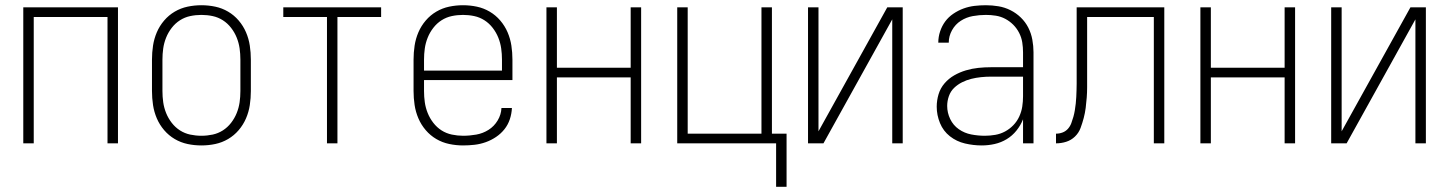

<svg xmlns="http://www.w3.org/2000/svg" viewBox="-20 -548 5540 734"><path d="M69 0V-520H431V0H391V-483H109V0Z M750 8Q723 8 697 2.5Q671 -3 648 -16.5Q625 -30 607.5 -50.5Q590 -71 579.5 -95.5Q569 -120 565 -146.5Q561 -173 561 -200V-320Q561 -347 565 -373.5Q569 -400 579.5 -424.5Q590 -449 607.5 -469.5Q625 -490 648 -503.5Q671 -517 697 -522.5Q723 -528 750 -528Q777 -528 803 -522.5Q829 -517 852 -503.5Q875 -490 892.5 -469.5Q910 -449 920.5 -424.5Q931 -400 935 -373.5Q939 -347 939 -320V-200Q939 -173 935 -146.5Q931 -120 920.5 -95.5Q910 -71 892.5 -50.5Q875 -30 852 -16.5Q829 -3 803 2.5Q777 8 750 8ZM750 -29Q772 -29 793 -33.5Q814 -38 832 -49.5Q850 -61 863.5 -78.5Q877 -96 885 -116Q893 -136 896 -157Q899 -178 899 -200V-320Q899 -342 896 -363Q893 -384 885 -404Q877 -424 863.5 -441.5Q850 -459 832 -470.5Q814 -482 793 -486.5Q772 -491 750 -491Q728 -491 707 -486.5Q686 -482 668 -470.5Q650 -459 636.5 -441.5Q623 -424 615 -404Q607 -384 604 -363Q601 -342 601 -320V-200Q601 -178 604 -157Q607 -136 615 -116Q623 -96 636.5 -78.5Q650 -61 668 -49.5Q686 -38 707 -33.5Q728 -29 750 -29Z M1230 0V-483H1063V-520H1437V-483H1270V0Z M1750 8Q1724 8 1697.5 2.5Q1671 -3 1648 -16.5Q1625 -30 1607.5 -50.5Q1590 -71 1579.5 -95.5Q1569 -120 1565 -146.5Q1561 -173 1561 -200V-320Q1561 -347 1565 -373.5Q1569 -400 1579.5 -424.5Q1590 -449 1607.5 -469.5Q1625 -490 1648 -503.5Q1671 -517 1697 -522.5Q1723 -528 1750 -528Q1777 -528 1803 -522.5Q1829 -517 1852 -503.5Q1875 -490 1892.5 -469.5Q1910 -449 1920.5 -424.5Q1931 -400 1935 -373.5Q1939 -347 1939 -320V-242H1601V-200Q1601 -178 1604 -157Q1607 -136 1615 -116Q1623 -96 1636.5 -78.5Q1650 -61 1668 -49.5Q1686 -38 1707.5 -33.5Q1729 -29 1750 -29Q1776 -29 1801 -33.5Q1826 -38 1847.5 -51.5Q1869 -65 1882.5 -87.5Q1896 -110 1897 -135H1937Q1936 -113 1929 -92Q1922 -71 1908.5 -54Q1895 -37 1876.5 -24.5Q1858 -12 1837 -4.5Q1816 3 1794 5.5Q1772 8 1750 8ZM1601 -278H1899V-320Q1899 -342 1896 -363Q1893 -384 1885 -404Q1877 -424 1863.5 -441.5Q1850 -459 1832 -470.5Q1814 -482 1793 -486.5Q1772 -491 1750 -491Q1728 -491 1707 -486.5Q1686 -482 1668 -470.5Q1650 -459 1636.5 -441.5Q1623 -424 1615 -404Q1607 -384 1604 -363Q1601 -342 1601 -320Z M2069 0V-520H2109V-289H2391V-520H2431V0H2391V-252H2109V0Z M2947 166V0H2569V-520H2609V-37H2891V-520H2931V-37H2987V166Z M3069 0V-520H3109V-46L3372 -520H3431V0H3391V-474L3128 0Z M3733 8Q3701 8 3669 0.5Q3637 -7 3611.5 -27Q3586 -47 3573.5 -77.5Q3561 -108 3561 -140Q3561 -164 3568 -187.5Q3575 -211 3591 -229.5Q3607 -248 3628 -260Q3649 -272 3672.5 -279Q3696 -286 3720 -288.5Q3744 -291 3768 -291H3891V-348Q3891 -367 3888 -386Q3885 -405 3876 -422.5Q3867 -440 3853.5 -453.5Q3840 -467 3823 -476Q3806 -485 3787 -488Q3768 -491 3749 -491Q3724 -491 3699 -486.5Q3674 -482 3653 -468.5Q3632 -455 3619.5 -432.5Q3607 -410 3607 -385H3567Q3567 -407 3574 -428Q3581 -449 3593.5 -466Q3606 -483 3624.5 -495.5Q3643 -508 3663.5 -515.5Q3684 -523 3705.5 -525.5Q3727 -528 3749 -528Q3773 -528 3797 -524Q3821 -520 3843 -509Q3865 -498 3882.5 -481Q3900 -464 3911 -442.5Q3922 -421 3926.5 -396.5Q3931 -372 3931 -348V0H3891V-92Q3882 -69 3866 -49Q3850 -29 3828.5 -16Q3807 -3 3782.5 2.5Q3758 8 3733 8ZM3745 -29Q3765 -29 3785 -32.5Q3805 -36 3822.5 -45.5Q3840 -55 3854 -69.5Q3868 -84 3876.5 -102.5Q3885 -121 3888 -140.5Q3891 -160 3891 -180V-255H3768Q3749 -255 3730 -253Q3711 -251 3693 -246.5Q3675 -242 3658 -233.5Q3641 -225 3627.5 -212Q3614 -199 3607.5 -180.5Q3601 -162 3601 -143Q3601 -117 3612.5 -93Q3624 -69 3645.5 -54Q3667 -39 3693 -34Q3719 -29 3745 -29Z M4017 0V-37Q4030 -37 4042 -41.5Q4054 -46 4062.5 -55.5Q4071 -65 4075.5 -77Q4080 -89 4083.5 -101.5Q4087 -114 4089 -126.5Q4091 -139 4092.5 -152Q4094 -165 4094.5 -177.5Q4095 -190 4095.5 -203Q4096 -216 4096 -228.5Q4096 -241 4096 -254V-520H4431V0H4391V-483H4136V-254Q4136 -234 4136 -214.5Q4136 -195 4134.5 -175Q4133 -155 4130.5 -135.5Q4128 -116 4123 -97Q4118 -78 4111 -59Q4104 -40 4089.5 -26Q4075 -12 4056 -6Q4037 0 4017 0Z M4569 0V-520H4609V-289H4891V-520H4931V0H4891V-252H4609V0Z M5069 0V-520H5109V-46L5372 -520H5431V0H5391V-474L5128 0Z"/></svg>

Font: Iosevka Extralight
Style: Regular
Weight: 200
Monospace: yes
Designer: Belleve Invis
Foundry: Belleve Invis
Version: Version 32.0.1; ttfautohint (v1.8.4)